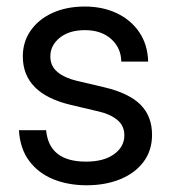

<svg xmlns="http://www.w3.org/2000/svg" viewBox="-20 -547 515 579"><path d="M241.2 11.7Q186 11.7 141.1 -6.3Q96.2 -24.4 68.4 -61.3Q40.5 -98.1 37.1 -154.3H119.1Q127.9 -59.6 239.3 -59.6Q293 -59.6 324 -82Q355 -104.5 355 -138.7Q355 -168 333.5 -185.5Q312 -203.1 277.3 -210.9L194.3 -230.5Q48.8 -264.6 48.8 -377Q48.8 -420.9 72.5 -454.8Q96.2 -488.8 138.4 -508.1Q180.7 -527.3 235.8 -527.3Q289.6 -527.3 332.3 -507.1Q375 -486.8 400.1 -449.7Q425.3 -412.6 426.8 -361.3H345.7Q345.2 -402.3 315.4 -429.2Q285.6 -456.1 235.8 -456.1Q188.5 -456.1 160.2 -433.1Q131.8 -410.2 131.8 -377Q131.8 -347.7 153.3 -329.8Q174.8 -312 211.9 -303.2L294.9 -283.7Q369.1 -266.1 403.8 -231.2Q438.5 -196.3 438.5 -140.6Q438.5 -92.8 412.6 -58.6Q386.7 -24.4 342 -6.3Q297.4 11.7 241.2 11.7Z"/></svg>

Font: Inter Display
Style: Regular
Weight: 400
Designer: Rasmus Andersson
Foundry: rsms
Version: Version 4.001;git-9221beed3